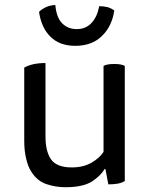

<svg xmlns="http://www.w3.org/2000/svg" viewBox="-20 -746 615 785"><path d="M411.1 -54.7Q414.1 -39.1 422.9 7.8Q443.4 7.8 460.9 4.9Q477.5 2 490.2 -5.9Q490.2 -163.1 490.2 -476.6Q483.4 -480.5 472.7 -482.4Q462.9 -484.4 447.3 -484.4Q431.6 -484.4 420.9 -482.4Q410.2 -480.5 403.3 -476.6Q403.3 -359.4 403.3 -125Q386.7 -99.6 354.5 -81.1Q321.3 -61.5 273.4 -61.5Q211.9 -61.5 188.5 -94.7Q166 -127 166 -188.5Q166 -288.1 166 -488.3Q138.7 -488.3 116.2 -483.4Q94.7 -478.5 79.1 -469.7Q79.1 -455.1 79.1 -426.8Q79.1 -362.3 79.1 -170.9Q79.1 -128.9 86.9 -97.7Q93.8 -66.4 107.4 -44.9Q131.8 -5.9 169.9 6.8Q208 19.5 247.1 19.5Q320.3 19.5 357.4 -4.9Q393.6 -29.3 407.2 -54.7Q408.2 -54.7 411.1 -54.7ZM206.1 -725.6Q185.5 -724.6 168 -716.8Q149.4 -708 139.6 -697.3Q149.4 -631.8 186.5 -595.7Q223.6 -558.6 288.1 -558.6Q355.5 -558.6 396.5 -598.6Q437.5 -637.7 447.3 -703.1Q435.5 -711.9 419.9 -716.8Q403.3 -720.7 385.7 -720.7Q377 -675.8 353.5 -651.4Q330.1 -627 293.9 -627Q257.8 -627 234.4 -650.4Q210.9 -673.8 206.1 -725.6Z"/></svg>

Font: cl
Style: Regular
Weight: 400
Designer: Mitja Miklavcic
Version: Version 1.0